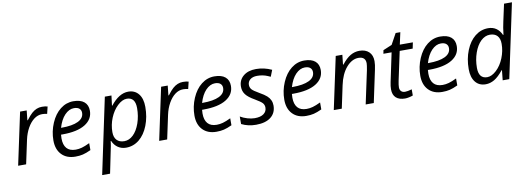

<svg xmlns="http://www.w3.org/2000/svg" viewBox="-70 -1229 5368 1939"><g transform="rotate(-10 2613.5 -260.0)"><path d="M367.2 -544.9Q399.9 -544.9 425.8 -538.1L408.2 -464.8Q383.3 -471.2 356.9 -471.2Q312.5 -471.2 273.7 -441.9Q234.9 -412.6 205.8 -360.6Q176.8 -308.6 163.1 -245.1L110.8 0H28.8L143.1 -535.2H210.9L200.2 -436H205.1Q240.7 -482.9 263.2 -502.4Q311 -544.9 367.2 -544.9Z M616.2 9.8Q526.4 9.8 475.1 -43.7Q423.8 -97.2 423.8 -189.5Q423.8 -281.7 460.2 -366.5Q496.6 -451.2 556.6 -498Q616.7 -544.9 689.7 -544.9Q762.7 -544.9 800.8 -512.9Q838.9 -481 838.9 -421.9Q838.9 -334 757.8 -283.9Q676.8 -233.9 525.9 -233.9H509.8L507.8 -194.8Q507.8 -129.4 538.3 -94.2Q568.8 -59.1 630.9 -59.1Q661.6 -59.1 693.8 -67.9Q726.1 -76.7 774.9 -100.1V-28.8Q726.6 -6.3 692.6 1.7Q658.7 9.8 616.2 9.8ZM527.8 -301.8Q639.2 -301.8 698.5 -330.8Q757.8 -359.9 757.8 -415Q757.8 -442.4 739.3 -458.7Q720.7 -475.1 684.1 -475.1Q633.8 -475.1 589.4 -429.2Q545.4 -382.8 522 -301.8Z M1252.9 -543.9Q1319.3 -543.9 1358.2 -496.3Q1397 -448.7 1397 -362.8Q1397 -259.3 1363.3 -173.1Q1329.6 -86.9 1270 -38.1Q1210.4 9.8 1135.3 9.8Q1088.4 9.8 1052.5 -14.4Q1016.6 -38.6 997.1 -83H992.2L990.2 -64.5Q989.3 -57.6 985.1 -32.5Q981 -7.3 929.2 240.2H848.1L1012.2 -535.2H1080.1L1067.4 -433.1H1071.3Q1158.7 -543.9 1252.9 -543.9ZM1226.1 -476.1Q1179.7 -476.1 1130.4 -429.7Q1082 -383.3 1053.5 -313.2Q1024.9 -243.2 1024.9 -168.9Q1024.9 -115.2 1052 -86.7Q1079.1 -58.1 1128.9 -58.1Q1178.7 -58.1 1220.2 -97.7Q1261.7 -137.2 1287.6 -210Q1313 -282.7 1313 -365.2Q1313 -476.1 1226.1 -476.1Z M1813.5 -544.9Q1846.2 -544.9 1872.1 -538.1L1854.5 -464.8Q1829.6 -471.2 1803.2 -471.2Q1758.8 -471.2 1720 -441.9Q1681.2 -412.6 1652.1 -360.6Q1623 -308.6 1609.4 -245.1L1557.1 0H1475.1L1589.4 -535.2H1657.2L1646.5 -436H1651.4Q1687 -482.9 1709.5 -502.4Q1757.3 -544.9 1813.5 -544.9Z M2062.5 9.8Q1972.7 9.8 1921.4 -43.7Q1870.1 -97.2 1870.1 -189.5Q1870.1 -281.7 1906.5 -366.5Q1942.9 -451.2 2002.9 -498Q2063 -544.9 2136 -544.9Q2209 -544.9 2247.1 -512.9Q2285.2 -481 2285.2 -421.9Q2285.2 -334 2204.1 -283.9Q2123 -233.9 1972.2 -233.9H1956.1L1954.1 -194.8Q1954.1 -129.4 1984.6 -94.2Q2015.1 -59.1 2077.1 -59.1Q2107.9 -59.1 2140.1 -67.9Q2172.4 -76.7 2221.2 -100.1V-28.8Q2172.9 -6.3 2138.9 1.7Q2105 9.8 2062.5 9.8ZM1974.1 -301.8Q2085.4 -301.8 2144.8 -330.8Q2204.1 -359.9 2204.1 -415Q2204.1 -442.4 2185.5 -458.7Q2167 -475.1 2130.4 -475.1Q2080.1 -475.1 2035.6 -429.2Q1991.7 -382.8 1968.3 -301.8Z M2562.5 -475.1Q2517.6 -475.1 2491.5 -454.1Q2465.3 -433.1 2465.3 -398.9Q2465.3 -372.1 2482.4 -352.1Q2499.5 -333 2553.2 -302.5Q2606.9 -272 2628.9 -251.5Q2674.3 -210.4 2674.3 -151.9Q2674.3 -75.7 2620.1 -33Q2565.9 9.8 2468.3 9.8Q2385.7 9.8 2319.3 -23.9V-101.1Q2353 -81.1 2392.6 -69.6Q2432.1 -58.1 2466.3 -58.1Q2526.4 -58.1 2558.3 -81.8Q2590.3 -105.5 2590.3 -145Q2590.3 -172.4 2573.5 -191.7Q2556.6 -210.9 2499.5 -244.1Q2435.5 -280.3 2409.4 -314.5Q2383.3 -348.6 2383.3 -395Q2383.3 -462.4 2432.4 -503.7Q2481.4 -544.9 2563.5 -544.9Q2645.5 -544.9 2723.6 -508.8L2697.3 -441.9L2669.9 -454.1Q2621.6 -475.1 2562.5 -475.1Z M2983.9 9.8Q2894 9.8 2842.8 -43.7Q2791.5 -97.2 2791.5 -189.5Q2791.5 -281.7 2827.9 -366.5Q2864.3 -451.2 2924.3 -498Q2984.4 -544.9 3057.4 -544.9Q3130.4 -544.9 3168.5 -512.9Q3206.5 -481 3206.5 -421.9Q3206.5 -334 3125.5 -283.9Q3044.4 -233.9 2893.6 -233.9H2877.4L2875.5 -194.8Q2875.5 -129.4 2906 -94.2Q2936.5 -59.1 2998.5 -59.1Q3029.3 -59.1 3061.5 -67.9Q3093.8 -76.7 3142.6 -100.1V-28.8Q3094.2 -6.3 3060.3 1.7Q3026.4 9.8 2983.9 9.8ZM2895.5 -301.8Q3006.8 -301.8 3066.2 -330.8Q3125.5 -359.9 3125.5 -415Q3125.5 -442.4 3106.9 -458.7Q3088.4 -475.1 3051.8 -475.1Q3001.5 -475.1 2957 -429.2Q2913.1 -382.8 2889.6 -301.8Z M3674.8 -408.2Q3674.8 -440.4 3657 -458.3Q3639.2 -476.1 3602.1 -476.1Q3534.7 -476.1 3477.5 -410.2Q3420.4 -344.2 3397 -231.9L3347.7 0H3265.6L3379.9 -535.2H3447.8L3437 -436H3441.9Q3487.3 -494.1 3531 -519.5Q3574.7 -544.9 3623 -544.9Q3685.5 -544.9 3721.2 -510.7Q3756.8 -476.6 3756.8 -416Q3756.8 -378.4 3745.6 -328.1L3675.8 0H3592.8L3665 -337.9Q3674.8 -389.6 3674.8 -408.2Z M3961.9 -178.2Q3953.1 -135.7 3953.1 -111.1Q3953.1 -86.4 3967.3 -71.8Q3981.4 -57.1 4007.3 -57.1Q4033.2 -57.1 4077.1 -69.8V-6.8Q4060.1 0 4036.6 4.9Q4013.2 9.8 3997.1 9.8Q3935.5 9.8 3903.3 -19.5Q3871.1 -48.8 3871.1 -106Q3871.1 -138.2 3879.9 -179.2L3941.9 -473.1H3857.9L3864.7 -508.8L3955.1 -546.9L4016.1 -658.2H4064L4037.1 -535.2H4170.9L4158.2 -473.1H4024.9Z M4378.4 9.8Q4288.6 9.8 4237.3 -43.7Q4186 -97.2 4186 -189.5Q4186 -281.7 4222.4 -366.5Q4258.8 -451.2 4318.8 -498Q4378.9 -544.9 4451.9 -544.9Q4524.9 -544.9 4563 -512.9Q4601.1 -481 4601.1 -421.9Q4601.1 -334 4520 -283.9Q4439 -233.9 4288.1 -233.9H4272L4270 -194.8Q4270 -129.4 4300.5 -94.2Q4331.1 -59.1 4393.1 -59.1Q4423.8 -59.1 4456.1 -67.9Q4488.3 -76.7 4537.1 -100.1V-28.8Q4488.8 -6.3 4454.8 1.7Q4420.9 9.8 4378.4 9.8ZM4290 -301.8Q4401.4 -301.8 4460.7 -330.8Q4520 -359.9 4520 -415Q4520 -442.4 4501.5 -458.7Q4482.9 -475.1 4446.3 -475.1Q4396 -475.1 4351.6 -429.2Q4307.6 -382.8 4284.2 -301.8Z M4823.2 9.8Q4755.4 9.8 4717.3 -38.1Q4679.2 -85.9 4679.2 -170.9Q4679.2 -275.4 4714.1 -361.8Q4749 -448.2 4808.8 -496.1Q4868.7 -543.9 4943.4 -543.9Q5038.1 -543.9 5080.6 -451.2H5085.4Q5093.8 -527.3 5107.4 -585L5145.5 -759.8H5226.6L5065.4 0H4997.6L5008.3 -102.1H5004.4Q4955.6 -41 4912.4 -15.6Q4869.1 9.8 4823.2 9.8ZM4850.6 -58.1Q4896 -58.1 4945.3 -103.5Q4994.1 -149.4 5022.7 -220.7Q5051.3 -292 5051.3 -365.2Q5051.3 -419.4 5024.9 -447.8Q4998.5 -476.1 4949 -476.1Q4899.4 -476.1 4856.4 -435.5Q4814 -394.5 4788.6 -322.5Q4763.2 -250.5 4763.2 -168.9Q4763.2 -58.1 4850.6 -58.1Z"/></g></svg>

Font: Open Sans Hebrew
Style: Italic
Weight: 400
Italic angle: -12°
Foundry: Ascender Corporation, Yanek Iontef
Version: Version 2.001;PS 002.001;hotconv 1.0.70;makeotf.lib2.5.58329